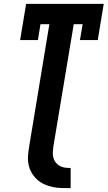

<svg xmlns="http://www.w3.org/2000/svg" viewBox="-20 -755 556 992"><path d="M345 217Q321 217 297.5 216.5Q274 216 251 211Q228 206 207.5 196.5Q187 187 170.5 171.5Q154 156 143 136.5Q132 117 127.5 94.5Q123 72 125 48Q127 24 131 0L235 -630H189L176 -548H84L115 -735H516L485 -548H393L407 -630H361L256 0Q254 15 253 30Q252 45 255.5 59Q259 73 267.5 84Q276 95 288 102Q300 109 315 111Q330 113 345 113Z"/></svg>

Font: Iosevka Slab Extrabold
Style: Italic
Weight: 800
Italic angle: -9°
Monospace: yes
Designer: Belleve Invis
Foundry: Belleve Invis
Version: Version 11.1.0; ttfautohint (v1.8.3)